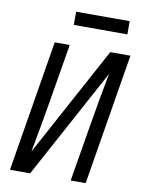

<svg xmlns="http://www.w3.org/2000/svg" viewBox="-99 -990 797 1059"><g transform="rotate(10 300.0 -461.0)"><path d="M32 0 153 -735H237L188 -441Q175 -361 160.5 -280.5Q146 -200 131 -120L464 -735H577L456 0H372L421 -294Q434 -374 448.5 -454.5Q463 -535 478 -615L145 0ZM240 -848V-922H540V-848Z"/></g></svg>

Font: Iosevka Curly Extended
Style: Italic
Weight: 400
Width: 7
Italic angle: -9°
Monospace: yes
Designer: Belleve Invis
Foundry: Belleve Invis
Version: Version 11.1.0; ttfautohint (v1.8.3)